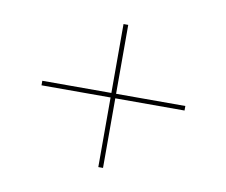

<svg xmlns="http://www.w3.org/2000/svg" viewBox="-55 -586 639 542"><g transform="rotate(10 265.0 -315.0)"><path d="M258 -110V-309.5H60V-322.5H258V-520H271.5V-322.5H470V-309.5H271.5V-110Z"/></g></svg>

Font: Bodoni* 16 Medium
Style: Regular
Weight: 500
Version: Version 2.2